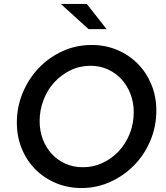

<svg xmlns="http://www.w3.org/2000/svg" viewBox="-20 -938 836 969"><path d="M65 0ZM769 -380Q769 -300 739 -228.5Q709 -157 657 -104Q605 -51 536.5 -20Q468 11 392 11Q323 11 263.5 -13.5Q204 -38 159.5 -82.5Q115 -127 90 -187.5Q65 -248 65 -320Q65 -397 94 -468Q123 -539 174 -593Q225 -647 294 -679Q363 -711 443 -711Q512 -711 571.5 -686Q631 -661 675 -616.5Q719 -572 744 -511.5Q769 -451 769 -380ZM655 -373Q655 -420 639 -462.5Q623 -505 594 -537Q565 -569 525 -587.5Q485 -606 436 -606Q382 -606 335 -583Q288 -560 253.5 -522Q219 -484 199.5 -433Q180 -382 180 -327Q180 -278 196 -235.5Q212 -193 241 -161.5Q270 -130 310 -112Q350 -94 399 -94Q450 -94 496 -115Q542 -136 577.5 -173Q613 -210 634 -261.5Q655 -313 655 -373ZM418 -918 518 -791H427L287 -918Z"/></svg>

Font: Rosa Sans Medium
Style: Italic
Weight: 500
Italic angle: -12°
Designer: Pentagram / MCKL
Foundry: Pentagram / MCKL
Version: Version 1.005;September 16, 2019;FontCreator 11.5.0.2425 64-